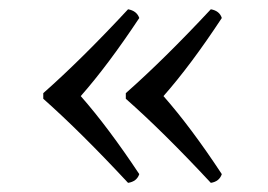

<svg xmlns="http://www.w3.org/2000/svg" viewBox="-20 -424 583 418"><path d="M155.8 -214.8Q215.8 -146.5 283.2 -44.9Q277.8 -28.8 258.8 -25.9Q156.2 -136.2 74.2 -209V-221.2Q158.2 -295.4 258.8 -403.8Q277.8 -400.4 283.2 -384.8Q214.8 -281.7 155.8 -214.8ZM335.9 -214.8Q396 -146.5 462.9 -44.9Q457.5 -28.8 439 -25.9Q336.4 -136.2 253.9 -209V-221.2Q337.9 -295.4 439 -403.8Q458 -400.4 462.9 -384.8Q395 -281.7 335.9 -214.8Z"/></svg>

Font: Linux Biolinum O
Style: Regular
Weight: 400
Designer: Philipp H. Poll
Foundry: Philipp H. Poll
Version: Version 1.0.4